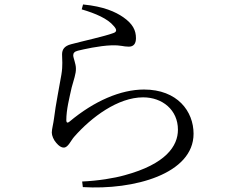

<svg xmlns="http://www.w3.org/2000/svg" viewBox="-20 -796 1040 860"><path d="M346 -754C408 -736 463 -712 489 -680C505 -663 503 -653 488 -648C448 -633 351 -612 299 -598C267 -590 258 -573 258 -552C258 -530 262 -504 255 -462C247 -413 229 -326 222 -266C219 -241 212 -218 212 -202C212 -189 220 -169 232 -156C244 -142 254 -135 266 -135C285 -135 297 -166 312 -183C390 -272 509 -360 621 -360C707 -360 777 -304 777 -215C777 -142 723 -61 538 -11C492 2 419 14 348 17L351 42C580 56 847 -17 847 -197C847 -297 775 -395 625 -395C521 -395 402 -344 291 -251C283 -244 277 -246 277 -257C277 -306 291 -358 301 -404C310 -439 321 -465 320 -490C320 -510 308 -537 308 -548C308 -558 313 -565 329 -569C354 -575 423 -591 480 -593C524 -594 531 -587 557 -587C578 -587 589 -600 589 -625C589 -660 575 -689 532 -719C497 -743 445 -767 352 -776Z"/></svg>

Font: Harano Aji Mincho KR
Style: Regular
Weight: 400
Foundry: Masamichi Hosoda
Version: HaranoAjiMinchoKR-Regular version 20230610;ttx 4.39.4